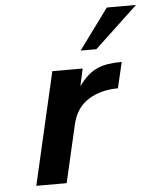

<svg xmlns="http://www.w3.org/2000/svg" viewBox="-54 -806 690 851"><g transform="rotate(-5 291.5 -380.0)"><path d="M188 -500H323L306 -423Q326 -450 346 -468Q366 -486 388.5 -496Q411 -506 438 -510Q465 -514 498 -514L471 -399Q395 -399 339.5 -364.5Q284 -330 267 -256L208 0H73ZM391 -580H321L453 -760H583Z"/></g></svg>

Font: Perun
Style: Bold Italic
Weight: 700
Italic angle: -12°
Foundry: Copyright (c) Stefan Peev, Context Ltd, 2016
Version: Version 1.027